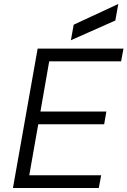

<svg xmlns="http://www.w3.org/2000/svg" viewBox="-20 -944 640 964"><path d="M45 0 169 -700H600L588 -636H227L183 -384H514L503 -320H172L127 -64H488L476 0ZM336 -742 350 -820 574 -924 559 -841Z"/></svg>

Font: DM Mono Light
Style: Italic
Weight: 300
Italic angle: -10°
Designer: Colophon Foundry
Foundry: Colophon Foundry
Version: Version 1.000; ttfautohint (v1.8.2.53-6de2)